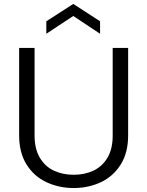

<svg xmlns="http://www.w3.org/2000/svg" viewBox="-20 -942 743 969"><path d="M76.6 -259V-700H154.5V-257.5Q154.5 -191.2 180.7 -146.6Q206.9 -102.1 251.3 -81Q295.7 -60 352 -60Q407.6 -60 452 -81Q496.4 -102.1 522.6 -146.3Q548.7 -190.4 548.7 -257.5V-700H626.7V-259Q626.7 -170.8 588.7 -110.9Q550.7 -51 488.1 -22Q425.5 7 352 7Q278.5 7 215.5 -22Q152.5 -51 114.6 -110.9Q76.6 -170.8 76.6 -259ZM213.8 -834.6 349.8 -922.2 485 -834.6V-771.6L349.8 -861.4L213.8 -771.6Z"/></svg>

Font: AF Albert Sans Medium
Style: Regular
Weight: 500
Designer: Andreas Rasmussen
Foundry: a.Foundry
Version: Version 1.300;Glyphs 3.2 (3231)